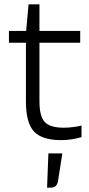

<svg xmlns="http://www.w3.org/2000/svg" viewBox="-20 -636 409 881"><path d="M354 -60V-7Q336 -1 310.5 3Q285 7 261 7Q173 7 136 -32.5Q99 -72 99 -170V-440H21V-494H100L111 -616H161V-494H348V-440H161V-172Q161 -101 186 -75.5Q211 -50 273 -50Q293 -50 316.5 -53Q340 -56 354 -60ZM266 68 246 196Q243 211 235 218Q227 225 214 225H196L202 68Z"/></svg>

Font: Blinker Light
Style: Regular
Weight: 300
Designer: Juergen Huber
Foundry: supertype
Version: Version 1.017;hotconv 1.0.117;makeotfexe 2.5.65602